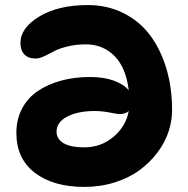

<svg xmlns="http://www.w3.org/2000/svg" viewBox="-20 -731 747 761"><path d="M314 9.8Q191.4 9.8 118.2 -46.1Q44.9 -102.1 44.9 -204.1Q44.9 -258.3 67.6 -301Q90.3 -343.8 130.4 -370.6Q170.4 -397.5 222.9 -411.6Q275.4 -425.8 336.9 -425.8Q391.6 -425.8 431.2 -411.4Q470.7 -397 490.2 -373Q479.5 -463.4 433.6 -509.3Q387.7 -555.2 320.8 -555.2Q279.8 -555.2 245.4 -546.4Q210.9 -537.6 192.4 -527.1Q173.8 -516.6 154.5 -507.8Q135.3 -499 121.1 -499Q91.8 -499 76.4 -515.4Q61 -531.7 61 -561Q61 -620.1 135.7 -665.5Q210.4 -710.9 328.1 -710.9Q405.8 -710.9 469.5 -679Q533.2 -647 575 -591.1Q616.7 -535.2 639.4 -459.2Q662.1 -383.3 662.1 -294.9Q662.1 -251 647.5 -207.5Q632.8 -164.1 603 -125Q573.2 -85.9 532.2 -55.9Q491.2 -25.9 434.8 -8.1Q378.4 9.8 314 9.8ZM204.1 -209Q204.1 -180.7 231.4 -163.8Q258.8 -147 314 -147Q381.3 -147 430.7 -189.5Q480 -231.9 490.2 -291Q478 -278.8 453.1 -278.8Q446.3 -278.8 415 -284.9Q383.8 -291 356 -291Q288.6 -291 246.3 -268.8Q204.1 -246.6 204.1 -209Z"/></svg>

Font: Shantell Sans Normal
Style: Regular
Weight: 800
Designer: Stephen Nixon, Anya Danilova, Shantell Martin
Foundry: Arrow Type
Version: Version 1.006;[559af2be0]